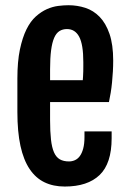

<svg xmlns="http://www.w3.org/2000/svg" viewBox="-20 -700 490 728"><path d="M225.6 7.3C283.2 7.3 327.2 -7.2 357.7 -36.4C388.1 -65.5 403.3 -112 403.3 -175.8V-201.7H300.3V-180.7C300.3 -163.1 298.7 -148.4 295.4 -136.5C292.2 -124.6 287.8 -115.1 282.5 -107.9C277.1 -100.7 270.8 -95.6 263.7 -92.5C256.5 -89.4 249.2 -87.9 241.7 -87.9C227.7 -87.9 216.1 -90.6 206.8 -95.9C197.5 -101.3 190.2 -110.1 184.8 -122.3C179.4 -134.5 175.6 -150.6 173.3 -170.7C171.1 -190.7 169.9 -215.3 169.9 -244.6V-313H393.1C395.3 -323.7 397.5 -335.4 399.7 -348.1C401.8 -360.8 403.5 -373.9 404.8 -387.5C406.1 -401 407.1 -414.7 408 -428.7C408.8 -442.7 409.2 -456.5 409.2 -470.2C409.2 -510.6 404.5 -544.3 395.3 -571.3C386 -598.3 373.5 -619.9 357.9 -636C342.3 -652.1 324.2 -663.5 303.7 -670.2C283.2 -676.8 261.9 -680.2 239.7 -680.2C227.7 -680.2 214.6 -679.3 200.4 -677.5C186.3 -675.7 172 -671.6 157.7 -665.3C143.4 -658.9 129.5 -649.7 116 -637.7C102.5 -625.7 90.6 -609.3 80.3 -588.6C70.1 -568 61.8 -542.4 55.4 -512C49.1 -481.5 45.9 -445 45.9 -402.3V-275.4C45.9 -225.3 49.8 -182.4 57.6 -146.7C65.4 -111.1 77 -81.9 92.3 -59.1C107.6 -36.3 126.4 -19.5 148.7 -8.8C171 2 196.6 7.3 225.6 7.3ZM293.9 -396H169.9V-437C169.9 -466 171.2 -490.2 173.8 -509.8C176.4 -529.3 180.3 -545 185.5 -556.9C190.8 -568.8 197.4 -577.2 205.6 -582.3C213.7 -587.3 223.1 -589.8 233.9 -589.8C254.4 -589.8 269.9 -580.1 280.3 -560.5C290.7 -541 295.9 -509.1 295.9 -464.8V-448.5C295.9 -442.1 295.8 -435.7 295.7 -429.2C295.5 -422.7 295.2 -416.4 294.9 -410.4C294.6 -404.4 294.3 -399.6 293.9 -396Z"/></svg>

Font: Fjalla One
Style: Regular
Weight: 400
Designer: Irina Smirnova
Foundry: Irina Smirnova
Version: Version 1.001